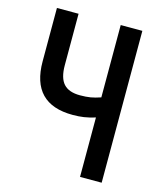

<svg xmlns="http://www.w3.org/2000/svg" viewBox="-118 -889 836 977"><g transform="rotate(15 300.0 -400.0)"><path d="M60 -800H174V-529Q174 -462 201.5 -431.5Q229 -401 288 -401Q320 -401 343.5 -405Q367 -409 396 -419V-800H510V0H396V-313Q363 -303 336.5 -299Q310 -295 278 -295Q60 -295 60 -519Z"/></g></svg>

Font: Martian Mono Condensed
Style: Regular
Weight: 400
Width: 3
Designer: Roman Shamin
Foundry: Evil Martians
Version: Version 1.000